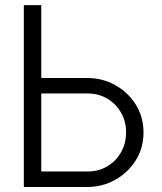

<svg xmlns="http://www.w3.org/2000/svg" viewBox="-20 -743 645 763"><path d="M74.7 -722.7H144V-433.1H327.1Q386.7 -433.1 437.5 -405Q488.3 -377 519.3 -327.9Q550.3 -278.8 550.3 -216.8Q550.3 -154.3 519.3 -105.5Q488.3 -56.6 437.5 -28.3Q386.7 0 327.1 0H74.7ZM144 -61.5H327.1Q372.1 -61.5 406.7 -82.3Q441.4 -103 461.2 -138.2Q481 -173.3 481 -216.8Q481 -259.8 461.2 -294.9Q441.4 -330.1 406.7 -350.8Q372.1 -371.6 327.1 -371.6H144Z"/></svg>

Font: Giphurs Light
Style: Regular
Weight: 300
Version: Version 0.920; ttfautohint (v1.8.4.7-5d5b)